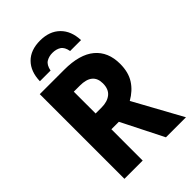

<svg xmlns="http://www.w3.org/2000/svg" viewBox="-272 -1042 1145 1145"><g transform="rotate(-45 300.0 -469.5)"><path d="M71 0V-714H277Q407 -714 472.5 -659Q538 -604 538 -503Q538 -432 507.5 -384.5Q477 -337 422 -306L590 0H421L288 -264H225V0ZM275 -397Q324 -397 353.5 -420.5Q383 -444 383 -493Q383 -581 276 -581H225V-397ZM298 -939Q377 -939 423.5 -893.5Q470 -848 473 -768H381Q374 -807 352 -821Q330 -835 298 -835Q269 -835 246.5 -821.5Q224 -808 216 -768H126Q128 -848 173 -893.5Q218 -939 298 -939Z"/></g></svg>

Font: Noto Sans Mono ExtraBold
Style: Regular
Weight: 800
Designer: Monotype Design Team
Foundry: Monotype Imaging Inc.
Version: Version 2.014